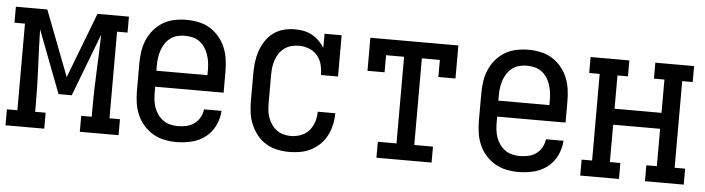

<svg xmlns="http://www.w3.org/2000/svg" viewBox="-39 -679 3079 839"><g transform="rotate(5 1500.0 -260.0)"><path d="M2 0V-70H48V-450H2V-520H140L250 -233L360 -520H498V-450H452V-70H498V0H328V-70H374V-104Q374 -186 378 -267.5Q382 -349 384 -431L279 -156H221L116 -431Q118 -349 122 -267.5Q126 -186 126 -104V-70H172V0Z M752 8Q725 8 698.5 2.5Q672 -3 649 -16.5Q626 -30 608 -50.5Q590 -71 579.5 -95.5Q569 -120 565 -146.5Q561 -173 561 -200V-320Q561 -347 565 -373.5Q569 -400 579.5 -424.5Q590 -449 607.5 -469.5Q625 -490 647.5 -503.5Q670 -517 696.5 -522.5Q723 -528 750 -528Q777 -528 803.5 -522.5Q830 -517 852.5 -503.5Q875 -490 892.5 -469.5Q910 -449 920.5 -424.5Q931 -400 935 -373.5Q939 -347 939 -320V-225H639V-200Q639 -183 641 -166Q643 -149 648.5 -133.5Q654 -118 664 -104Q674 -90 688 -80Q702 -70 718.5 -66Q735 -62 752 -62Q771 -62 789.5 -66Q808 -70 823.5 -81Q839 -92 848.5 -109Q858 -126 860 -145H937Q935 -111 920 -80Q905 -49 878.5 -28.5Q852 -8 818.5 0Q785 8 752 8ZM862 -295V-320Q862 -337 859.5 -353.5Q857 -370 851.5 -386Q846 -402 836.5 -416Q827 -430 813.5 -440Q800 -450 783.5 -454Q767 -458 750 -458Q733 -458 716.5 -454Q700 -450 686.5 -440Q673 -430 663.5 -416Q654 -402 648.5 -386Q643 -370 640.5 -353.5Q638 -337 638 -320V-295Z M1247 8Q1221 8 1194.5 2.5Q1168 -3 1145.5 -16.5Q1123 -30 1106 -51Q1089 -72 1078.5 -96.5Q1068 -121 1064.5 -147.5Q1061 -174 1061 -200V-320Q1061 -345 1064 -370Q1067 -395 1075 -418.5Q1083 -442 1097 -463.5Q1111 -485 1131 -500Q1151 -515 1175.5 -521.5Q1200 -528 1225 -528Q1225 -528 1225 -528Q1225 -528 1225 -528Q1245 -528 1264 -524.5Q1283 -521 1300.5 -511.5Q1318 -502 1332 -488Q1346 -474 1356 -458V-520H1431V-339H1356Q1356 -362 1350.5 -384Q1345 -406 1330.5 -423.5Q1316 -441 1294.5 -449.5Q1273 -458 1250 -458Q1234 -458 1217.5 -454Q1201 -450 1187 -440Q1173 -430 1163.5 -416Q1154 -402 1148.5 -386Q1143 -370 1141 -353.5Q1139 -337 1139 -320V-200Q1139 -183 1140.5 -166.5Q1142 -150 1147.5 -134.5Q1153 -119 1162.5 -105Q1172 -91 1185 -81Q1198 -71 1214.5 -66.5Q1231 -62 1247 -62Q1270 -62 1291.5 -70Q1313 -78 1327.5 -94.5Q1342 -111 1349 -133Q1356 -155 1356 -177Q1356 -177 1356 -177.5Q1356 -178 1356 -178H1433Q1433 -178 1433 -177.5Q1433 -177 1433 -176Q1433 -152 1427.5 -127.5Q1422 -103 1411 -81Q1400 -59 1382.5 -41.5Q1365 -24 1343 -12.5Q1321 -1 1296.5 3.5Q1272 8 1247 8Z M1629 0V-70H1711V-450H1632V-375H1557V-520H1943V-375H1868V-450H1789V-70H1871V0Z M2252 8Q2225 8 2198.5 2.5Q2172 -3 2149 -16.5Q2126 -30 2108 -50.5Q2090 -71 2079.5 -95.5Q2069 -120 2065 -146.5Q2061 -173 2061 -200V-320Q2061 -347 2065 -373.5Q2069 -400 2079.5 -424.5Q2090 -449 2107.5 -469.5Q2125 -490 2147.5 -503.5Q2170 -517 2196.5 -522.5Q2223 -528 2250 -528Q2277 -528 2303.5 -522.5Q2330 -517 2352.5 -503.5Q2375 -490 2392.5 -469.5Q2410 -449 2420.5 -424.5Q2431 -400 2435 -373.5Q2439 -347 2439 -320V-225H2139V-200Q2139 -183 2141 -166Q2143 -149 2148.5 -133.5Q2154 -118 2164 -104Q2174 -90 2188 -80Q2202 -70 2218.5 -66Q2235 -62 2252 -62Q2271 -62 2289.5 -66Q2308 -70 2323.5 -81Q2339 -92 2348.5 -109Q2358 -126 2360 -145H2437Q2435 -111 2420 -80Q2405 -49 2378.5 -28.5Q2352 -8 2318.5 0Q2285 8 2252 8ZM2362 -295V-320Q2362 -337 2359.5 -353.5Q2357 -370 2351.5 -386Q2346 -402 2336.5 -416Q2327 -430 2313.5 -440Q2300 -450 2283.5 -454Q2267 -458 2250 -458Q2233 -458 2216.5 -454Q2200 -450 2186.5 -440Q2173 -430 2163.5 -416Q2154 -402 2148.5 -386Q2143 -370 2140.5 -353.5Q2138 -337 2138 -320V-295Z M2523 0V-70H2569V-450H2523V-520H2693V-450H2647V-304H2853V-450H2807V-520H2977V-450H2931V-70H2977V0H2807V-70H2853V-234H2647V-70H2693V0Z"/></g></svg>

Font: Iosevka Slab
Style: Regular
Weight: 400
Monospace: yes
Designer: Belleve Invis
Foundry: Belleve Invis
Version: Version 11.2.4; ttfautohint (v1.8.3)